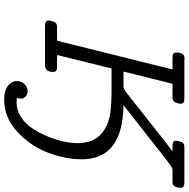

<svg xmlns="http://www.w3.org/2000/svg" viewBox="-12 -712 924 941"><g transform="rotate(90 450.5 -242.0)"><path d="M81.1 -18.1Q81.1 -23.9 85 -37.4Q88.9 -50.8 96.2 -55.2Q104 -59.1 109.9 -59.1H180.2L320.8 -625H265.1Q256.3 -625 251.2 -626Q246.1 -627 241.9 -630.9Q237.8 -634.8 237.8 -644Q237.8 -671.9 252 -680.2Q258.8 -684.1 269 -684.1Q270 -684.1 272 -683.6Q273.9 -683.1 274.9 -683.1H464.8Q488.8 -683.1 488.8 -666Q488.8 -658.2 485.8 -648.9Q481 -625 458 -625H391.1L331.1 -384.8H399.9Q416 -384.8 430.2 -396L688 -599.1Q699.2 -607.9 721.2 -624V-625H695.8Q669.9 -625 669.9 -642.1Q669.9 -645 671.4 -650.4Q672.9 -655.8 672.9 -658.2Q675.8 -668 677.5 -671.9Q679.2 -675.8 685.1 -679.4Q690.9 -683.1 702.1 -683.1H876Q900.9 -683.1 900.9 -666Q900.9 -644 892.1 -632.8Q887.2 -625 869.1 -625H813Q801.8 -625 775.9 -604Q769 -599.1 765.1 -596.2L496.1 -384.8Q761.2 -380.9 761.2 -181.2Q761.2 -98.1 727.5 -12Q693.8 74.2 624.5 137.2Q555.2 200.2 467.8 200.2Q426.8 200.2 402.3 182.6Q377.9 165 377.9 137.2Q377.9 115.2 393.1 100.1Q408.2 85 428.2 85Q442.4 85 453.1 94.5Q463.9 104 463.9 119.1Q463.9 126 460 138.2Q463.9 138.2 471.9 138.7Q480 139.2 483.9 139.2Q522 139.2 555.4 116.7Q588.9 94.2 611.3 59.6Q633.8 24.9 650.4 -16.1Q667 -57.1 674.6 -94Q682.1 -130.9 682.1 -159.2Q682.1 -289.1 546.9 -317.9Q507.8 -325.7 430.2 -326.2H315.9L250 -59.1H305.2Q314.9 -59.1 320.1 -58.1Q325.2 -57.1 329.1 -53Q333 -48.8 333 -40Q333 0 299.8 0H106.9Q81.1 0 81.1 -18.1Z"/></g></svg>

Font: CMU Concrete
Style: Italic
Weight: 500
Italic angle: -14.04°
Version: Version 0.7.0